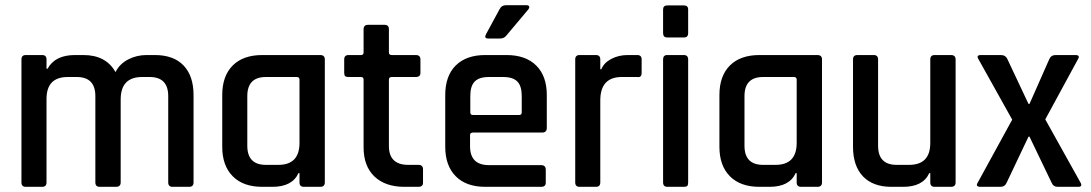

<svg xmlns="http://www.w3.org/2000/svg" viewBox="-20 -723 4223 743"><path d="M143 0H80Q63 0 63 -17V-493Q63 -510 80 -510H143Q160 -510 160 -493V-457H164Q193 -510 270 -510H303Q390 -510 427 -444Q443 -476 476 -493Q509 -510 547 -510H579Q652 -510 690.5 -469.5Q729 -429 729 -355V-17Q729 0 712 0H648Q631 0 631 -17V-351Q631 -425 559 -425H530Q447 -425 447 -338V-17Q447 0 429 0H366Q349 0 349 -17V-351Q349 -425 277 -425H242Q160 -425 160 -340V-17Q160 0 143 0Z M1034 0H995Q921 0 880.5 -41Q840 -82 840 -155V-355Q840 -429 880.5 -469.5Q921 -510 995 -510H1219Q1237 -510 1237 -493V-17Q1237 0 1219 0H1156Q1139 0 1139 -17V-53H1135Q1111 0 1034 0ZM1139 -170V-415Q1139 -425 1128 -425H1009Q937 -425 937 -351V-159Q937 -85 1009 -85H1057Q1139 -85 1139 -170Z M1377 -425H1329Q1319 -425 1315.5 -428.5Q1312 -432 1312 -441V-493Q1312 -510 1329 -510H1377Q1387 -510 1387 -520V-610Q1387 -627 1405 -627H1468Q1485 -627 1485 -610V-520Q1485 -510 1496 -510H1589Q1607 -510 1607 -493V-441Q1607 -425 1589 -425H1496Q1485 -425 1485 -415V-158Q1485 -85 1560 -85H1599Q1617 -85 1617 -68V-16Q1617 0 1599 0H1545Q1471 0 1429 -40Q1387 -80 1387 -153V-415Q1387 -425 1377 -425Z M1939 -703H2016Q2025 -703 2027.5 -698.5Q2030 -694 2024 -686L1940 -586Q1931 -574 1916 -574H1869Q1852 -574 1861 -591L1913 -687Q1921 -703 1939 -703ZM2074 0H1858Q1784 0 1743.5 -41Q1703 -82 1703 -155V-355Q1703 -429 1743.5 -469.5Q1784 -510 1858 -510H1940Q2014 -510 2055 -469.5Q2096 -429 2096 -355V-228Q2096 -210 2078 -210H1810Q1799 -210 1799 -200V-157Q1799 -84 1872 -84H2074Q2092 -84 2092 -66V-16Q2092 0 2074 0ZM1810 -278H1989Q1999 -278 1999 -288V-352Q1999 -390 1982 -407.5Q1965 -425 1927 -425H1872Q1834 -425 1817 -407.5Q1800 -390 1800 -352V-288Q1800 -278 1810 -278Z M2286 0H2223Q2206 0 2206 -17V-493Q2206 -510 2223 -510H2286Q2303 -510 2303 -493V-455H2307Q2317 -480 2345.5 -495Q2374 -510 2409 -510H2446Q2463 -510 2463 -493V-441Q2463 -422 2446 -425H2386Q2303 -425 2303 -334V-17Q2303 0 2286 0Z M2546 -595V-686Q2546 -702 2562 -702H2627Q2643 -702 2643 -686V-595Q2643 -578 2627 -578H2562Q2546 -578 2546 -595ZM2546 -17V-493Q2546 -510 2562 -510H2626Q2643 -510 2643 -493V-17Q2643 -7 2639.5 -3.5Q2636 0 2627 0H2563Q2546 0 2546 -17Z M2958 0H2919Q2845 0 2804.5 -41Q2764 -82 2764 -155V-355Q2764 -429 2804.5 -469.5Q2845 -510 2919 -510H3143Q3161 -510 3161 -493V-17Q3161 0 3143 0H3080Q3063 0 3063 -17V-53H3059Q3035 0 2958 0ZM3063 -170V-415Q3063 -425 3052 -425H2933Q2861 -425 2861 -351V-159Q2861 -85 2933 -85H2981Q3063 -85 3063 -170Z M3475 0H3430Q3358 0 3319.5 -40.5Q3281 -81 3281 -155V-493Q3281 -510 3298 -510H3361Q3378 -510 3378 -493V-159Q3378 -85 3450 -85H3498Q3580 -85 3580 -170V-493Q3580 -510 3597 -510H3660Q3678 -510 3678 -493V-17Q3678 0 3660 0H3597Q3580 0 3580 -17V-53H3576Q3552 0 3475 0Z M3851 0H3775Q3753 0 3764 -17L3897 -260L3767 -493Q3756 -510 3776 -510H3853Q3872 -510 3879 -493L3960 -321H3964L4040 -493Q4047 -510 4065 -510H4141Q4162 -510 4151 -493L4025 -261L4161 -17Q4171 0 4152 0H4073Q4056 0 4049 -17L3964 -194H3960L3876 -17Q3869 0 3851 0Z"/></svg>

Font: Rajdhani Semibold
Style: Regular
Weight: 600
Designer: Satya Rajpurohit, Jyotish Sonowal
Foundry: Indian Type Foundry
Version: Version 1.200;PS 1.0;hotconv 1.0.78;makeotf.lib2.5.61930; tt